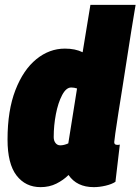

<svg xmlns="http://www.w3.org/2000/svg" viewBox="-20 -760 578 790"><path d="M366 10Q296 10 262 -40Q241 -19 212 -4.5Q183 10 147 10Q85 10 48 -38Q11 -86 11 -186Q11 -306 43.5 -389.5Q76 -473 129.5 -516.5Q183 -560 247 -560Q290 -560 320 -545L352 -740H538Q538 -740 533 -710.5Q528 -681 520 -631.5Q512 -582 503 -523Q494 -464 484.5 -404.5Q475 -345 467 -294.5Q459 -244 454.5 -211.5Q450 -179 450 -175Q450 -164 462 -164Q464 -164 467 -164Q470 -164 473 -165L455 -12Q440 -2 414.5 4Q389 10 366 10ZM228 -162Q243 -162 261 -170L297 -396Q291 -398 285 -399Q279 -400 273 -400Q252 -400 235.5 -368.5Q219 -337 210 -290.5Q201 -244 201 -196Q201 -181 208.5 -171.5Q216 -162 228 -162Z"/></svg>

Font: Georama Semi Condensed Black
Style: Italic
Weight: 900
Width: 4
Italic angle: -9°
Designer: Jean-Baptiste Levee
Foundry: Production Type
Version: Version 1.000